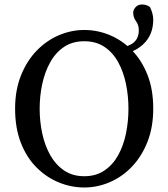

<svg xmlns="http://www.w3.org/2000/svg" viewBox="-20 -817 747 852"><path d="M354 15Q296 15 241 -7.5Q186 -30 142 -74Q98 -118 72.5 -183.5Q47 -249 47 -335Q47 -417 73 -482Q99 -547 142.5 -592Q186 -637 241 -660.5Q296 -684 354 -684Q412 -684 466.5 -661.5Q521 -639 564.5 -595Q608 -551 634 -486Q660 -421 660 -335Q660 -253 634.5 -188Q609 -123 565.5 -77.5Q522 -32 467 -8.5Q412 15 354 15ZM354 -35Q406 -35 443.5 -60.5Q481 -86 504.5 -128.5Q528 -171 539 -224.5Q550 -278 550 -335Q550 -391 539 -444.5Q528 -498 504.5 -541Q481 -584 443.5 -609Q406 -634 354 -634Q302 -634 264.5 -609Q227 -584 203 -541Q179 -498 167.5 -444.5Q156 -391 156 -335Q156 -278 167.5 -224.5Q179 -171 203 -128.5Q227 -86 264.5 -60.5Q302 -35 354 -35ZM510 -575 506 -602Q552 -610 574 -629Q596 -648 596 -683Q596 -706 583.5 -723Q571 -740 571 -761Q571 -773 581.5 -785Q592 -797 610 -797Q618 -797 627 -795Q636 -793 646 -785Q660 -755 660 -730Q660 -663 617 -622Q574 -581 510 -575Z"/></svg>

Font: Source Serif Pro
Style: Regular
Weight: 400
Designer: Frank Grießhammer
Foundry: Adobe Systems Incorporated
Version: Version 3.001;hotconv 1.0.111;makeotfexe 2.5.65597